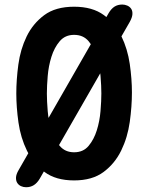

<svg xmlns="http://www.w3.org/2000/svg" viewBox="-20 -769 640 829"><path d="M300 -111.5Q339.6 -111.5 362.6 -139.2Q385.7 -166.8 398 -206.4Q410.4 -246 414 -289.6Q417.6 -333.1 417.6 -365.6Q417.6 -397.8 414 -441.4Q410.4 -485 398 -524.2Q385.7 -563.5 362.6 -591Q339.6 -618.5 300 -618.5Q261.1 -618.5 237.7 -590.8Q214.3 -563.2 202 -523.6Q189.6 -484 186 -440.7Q182.4 -397.5 182.4 -365.3Q182.4 -332.8 186 -289.4Q189.6 -246 202 -206.4Q214.3 -166.8 237.7 -139.2Q261.1 -111.5 300 -111.5ZM300 10Q220.8 10 172.2 -26.5Q123.6 -63 96.3 -118.6Q69.1 -174.3 59.7 -240.3Q50.4 -306.3 50.4 -365.6Q50.4 -424.3 59.2 -490.1Q68.1 -556 95 -611.5Q121.9 -667 170.8 -703.5Q219.8 -740 300 -740Q379.2 -740 428.2 -704Q477.1 -668 504 -612.9Q530.9 -557.7 540.3 -492.7Q549.6 -427.7 549.6 -370.1Q549.6 -309.4 540.3 -242.6Q530.9 -175.7 503.5 -119.4Q476.1 -63 427.3 -26.5Q378.5 10 300 10ZM92.7 39.4Q80.9 39.4 70.6 34.7Q60.4 30 54.5 20.7Q48.6 11.5 49.1 -2.5Q49.6 -16.4 60.7 -35.2L449.2 -712.5Q460.3 -731.3 474.4 -740.4Q488.5 -749.4 508 -749.4Q519.1 -749.4 529.9 -744.7Q540.6 -740 546.7 -730.6Q552.7 -721.2 551.7 -707.2Q550.7 -693.3 540.3 -674.5L151.2 3.1Q140.1 21.6 125.8 30.5Q111.5 39.4 92.7 39.4Z"/></svg>

Font: Maple Mono
Style: Regular
Weight: 400
Monospace: yes
Designer: subframe7536
Version: Version 7.300